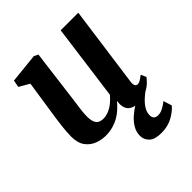

<svg xmlns="http://www.w3.org/2000/svg" viewBox="-215 -696 1034 1034"><g transform="rotate(-45 302.0 -178.5)"><path d="M188.5 10Q156.5 10 125.8 -1.8Q95 -13.5 74.2 -41.2Q53.5 -69 53 -117.5Q53 -135 54.5 -155.8Q56 -176.5 58.8 -199.8Q61.5 -223 65 -246.8Q68.5 -270.5 72 -293L99.5 -475.5L41 -509.5L48.5 -550L217.5 -567.5L241 -556L207 -289Q204.5 -267.5 201.5 -246.2Q198.5 -225 195.8 -205Q193 -185 191.2 -167.8Q189.5 -150.5 189.5 -137.5Q189.5 -109.5 195.8 -93.5Q202 -77.5 214.2 -70.8Q226.5 -64 244.5 -64Q266.5 -64 288 -73.5Q309.5 -83 327.8 -98.2Q346 -113.5 360 -130.5L418 -563.5H552L488.5 -101.5Q486 -82 491.2 -73.2Q496.5 -64.5 506.5 -64.5Q515.5 -64.5 525.2 -70Q535 -75.5 553.5 -90L567 -59.5Q562.5 -51.5 545.5 -34.8Q528.5 -18 501.2 -4.2Q474 9.5 439 9.5Q402 9.5 383.5 -5.5Q365 -20.5 362.5 -46.5Q362 -49 362 -52.5Q362 -56 362 -60.2Q362 -64.5 362.5 -69Q363 -73.5 363.5 -77.5L362 -78.5Q348.5 -62.5 331.8 -46.8Q315 -31 293.8 -18.2Q272.5 -5.5 246.2 2.2Q220 10 188.5 10ZM411 211.5Q361.5 211.5 339.8 190.8Q318 170 318 141Q318 111 332.8 86Q347.5 61 370.8 40.5Q394 20 421 3.5Q448 -13 473 -26L499 -36L528.5 -22.5Q499.5 -3.5 478 16.8Q456.5 37 445 57Q433.5 77 433 97Q433 116 442 123.8Q451 131.5 465.5 131.5Q484.5 131.5 502.5 122Q520.5 112.5 540 97.5L555 145.5Q536.5 169 499 190.2Q461.5 211.5 411 211.5Z"/></g></svg>

Font: Merriweather Light 18pt
Style: Bold Italic
Weight: 700
Italic angle: -7.8°
Version: Version 2.101